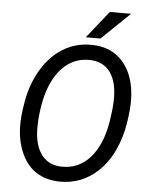

<svg xmlns="http://www.w3.org/2000/svg" viewBox="-60 -950 792 1009"><g transform="rotate(5 336.0 -445.5)"><path d="M289.6 9.8Q221.7 8.3 171.6 -22.9Q121.6 -54.2 92.8 -115Q64 -175.8 61 -251.5Q58.1 -310.5 74.2 -397.5Q90.3 -484.4 129.9 -554.2Q169.4 -624 226.1 -666Q302.7 -722.7 400.9 -720.7Q504.9 -718.8 564.9 -648.7Q625 -578.6 629.4 -459Q631.3 -407.7 618.9 -328.6Q606.4 -249.5 574.5 -181.6Q542.5 -113.8 493.2 -67.9Q407.2 12.2 289.6 9.8ZM539.1 -436.5Q542 -532.7 505.4 -585.7Q468.8 -638.7 396.5 -640.6Q331.1 -642.6 279.5 -605.5Q228 -568.4 195.1 -494.4Q162.1 -420.4 153.3 -307.1L151.9 -275.4Q148.9 -179.7 186 -125.5Q223.1 -71.3 293.9 -69.3Q386.2 -66.9 447 -136Q507.8 -205.1 527.8 -330.1Q537.6 -391.6 539.1 -436.5ZM478 -901.4H590.3L440.9 -757.8H363.8Z"/></g></svg>

Font: RobotoDraft
Style: Italic
Weight: 400
Italic angle: -12°
Version: Version 2.001101; 2014